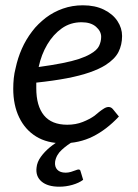

<svg xmlns="http://www.w3.org/2000/svg" viewBox="-20 -534 522 725"><path d="M217 7Q158 7 116.5 -18.5Q75 -44 52.5 -90.5Q30 -137 30 -199Q30 -219 32 -238.5Q34 -258 39 -277Q47 -315 62.5 -350Q78 -385 101 -415Q112 -430 125.5 -443Q139 -456 153 -467Q182 -489 217.5 -501.5Q253 -514 293 -514Q339 -514 372.5 -497.5Q406 -481 423.5 -454.5Q441 -428 441 -398Q441 -365 427.5 -338Q414 -311 378 -288Q354 -273 318 -260.5Q282 -248 232.5 -238.5Q183 -229 117 -222Q117 -217 117 -208.5Q117 -200 117 -201Q117 -134 146 -98.5Q175 -63 234 -63Q266 -63 292.5 -73.5Q319 -84 337 -97Q345 -104 354.5 -111.5Q364 -119 373 -124.5Q382 -130 390 -130Q400 -130 407 -121L429 -94Q382 -44 330.5 -18.5Q279 7 217 7ZM126 -281Q177 -288 215 -295.5Q253 -303 278.5 -311.5Q304 -320 321 -330Q346 -344 354 -360.5Q362 -377 362 -395Q362 -416 342.5 -433Q323 -450 288 -450Q246 -450 213.5 -427Q181 -404 158.5 -366Q136 -328 126 -281ZM276 106Q283 106 284 112L294 145Q278 157 253.5 164Q229 171 204 171Q160 171 137 151.5Q114 132 118 99Q120 78 134 58.5Q148 39 168.5 22Q189 5 212 -7L257 0Q235 12 213.5 31.5Q192 51 188 77Q186 96 196.5 107Q207 118 228 118Q238 118 248 115Q258 112 265.5 109Q273 106 276 106Z"/></svg>

Font: Aleo
Style: Italic
Weight: 400
Italic angle: -7°
Designer: Alessio Laiso
Foundry: Alessio Laiso
Version: Version 2.001;gftools[0.9.29]